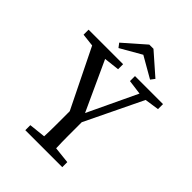

<svg xmlns="http://www.w3.org/2000/svg" viewBox="-238 -983 1109 1109"><g transform="rotate(45 316.5 -428.0)"><path d="M469 0H167V-41L269 -52Q271 -99 271 -150Q271 -201 271 -259L94 -619L15 -628V-669H297V-628L202 -617L341 -314L484 -616L394 -628V-669H623V-628L535 -615L365 -263Q365 -204 365 -152Q365 -100 367 -52L469 -41ZM358 -856 489 -741 470 -716 341 -790 212 -716 193 -741 324 -856Z"/></g></svg>

Font: Source Serif Pro
Style: Regular
Weight: 400
Designer: Frank Grießhammer
Foundry: Adobe Systems Incorporated
Version: Version 2.000;PS 1.000;hotconv 16.6.51;makeotf.lib2.5.65220